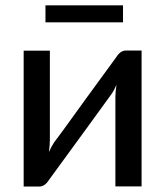

<svg xmlns="http://www.w3.org/2000/svg" viewBox="-20 -697 618 718"><path d="M127.5 0.5H68.5V-507.5H166.5V-174.5Q166.5 -154.5 163 -128.5Q172 -149 182 -164Q193.5 -178 300 -326L415 -483.5Q430.5 -508 450.5 -508H509.5V0H411.5V-333Q411.5 -353.5 415.5 -379.5Q406 -357.5 396 -344Q390 -335 311.5 -227.5L163 -24Q147.5 0.5 127.5 0.5ZM440 -613.5H150V-677H440Z"/></svg>

Font: Verano Sans Medium
Style: Regular
Weight: 500
Designer: Lukasz Dziedzic with Adam Twardoch and Botio Nikoltchev
Foundry: tyPoland Lukasz Dziedzic
Version: Version 3.001;December 28, 2019;FontCreator 12.0.0.2547 64-b